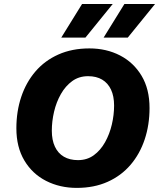

<svg xmlns="http://www.w3.org/2000/svg" viewBox="-20 -906 776 936"><path d="M354.2 10Q271.8 10 204.8 -24.1Q137.8 -58.2 98.8 -123.5Q59.8 -188.8 59.8 -280.6Q59.8 -363 83.6 -433.9Q107.4 -504.8 152.9 -557.8Q198.4 -610.8 264.9 -640.4Q331.4 -670 415.8 -670Q498.8 -670 565.1 -635.7Q631.4 -601.4 670.2 -536.6Q709 -471.8 709 -379.4Q709 -297.4 685.4 -226.5Q661.8 -155.6 616.3 -102.4Q570.8 -49.2 504.7 -19.6Q438.6 10 354.2 10ZM360.2 -125.4Q404.6 -125.4 437.3 -149.3Q470 -173.2 492.1 -212.6Q514.2 -252 525.2 -298.9Q536.2 -345.8 536.2 -391.2Q536.2 -437.4 521.1 -469.3Q506 -501.2 477.9 -517.9Q449.8 -534.6 409.4 -534.6Q365 -534.6 332.1 -510.7Q299.2 -486.8 276.9 -447.6Q254.6 -408.4 243.6 -361.5Q232.6 -314.6 232.6 -268.8Q232.6 -223.2 247.7 -191Q262.8 -158.8 291.4 -142.1Q320 -125.4 360.2 -125.4ZM485 -722.6 586.4 -886.4H735.8L602.8 -722.6ZM278.6 -722.6 380 -886.4H529.4L396.4 -722.6Z"/></svg>

Font: Work Sans
Style: Italic
Weight: 400
Italic angle: -13°
Designer: Wei Huang
Foundry: Wei Huang
Version: Version 2.012